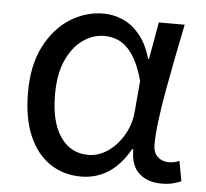

<svg xmlns="http://www.w3.org/2000/svg" viewBox="-45 -605 716 666"><g transform="rotate(5 312.5 -272.0)"><path d="M260 13Q199 13 152 -18.5Q105 -50 78.5 -111.5Q52 -173 52 -262Q52 -356 85 -421.5Q118 -487 172.5 -522Q227 -557 290 -557Q324 -557 356.5 -543Q389 -529 415.5 -497.5Q442 -466 457 -414H460L483 -543H573Q562 -490 550.5 -431Q539 -372 528.5 -314.5Q518 -257 511.5 -206.5Q505 -156 505 -119Q505 -92 520.5 -77.5Q536 -63 559 -63Q568 -63 578 -65Q588 -67 596 -71L609 -1Q598 4 581 8.5Q564 13 540 13Q492 13 462.5 -13.5Q433 -40 433 -97H429Q367 13 260 13ZM279 -64Q315 -64 347.5 -86.5Q380 -109 402 -147.5Q424 -186 427 -232L436 -335Q424 -379 408.5 -407.5Q393 -436 375 -452Q357 -468 337.5 -474Q318 -480 299 -480Q260 -480 225 -455.5Q190 -431 168 -383Q146 -335 146 -263Q146 -168 181.5 -116Q217 -64 279 -64Z"/></g></svg>

Font: lsinhala85
Style: Book
Weight: 400
Designer: Jelle Bosma - Monotype Design Team
Foundry: Monotype Imaging Inc.
Version: Version 2.003